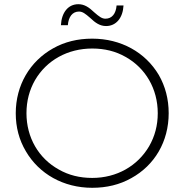

<svg xmlns="http://www.w3.org/2000/svg" viewBox="-20 -889 878 914"><path d="M103 -169C166 -61 282 5 419 5C488 5 550 -10 605 -41C716 -102 783 -215 783 -350C783 -417 767 -478 736 -532C672 -640 556 -705 419 -705C350 -705 288 -690 233 -659C122 -597 55 -483 55 -350C55 -283 71 -223 103 -169ZM106 -350C106 -408 120 -461 147 -508C202 -602 302 -658 419 -658C478 -658 531 -645 578 -618C673 -565 731 -466 731 -350C731 -292 717 -240 690 -193C635 -99 536 -42 419 -42C360 -42 307 -55 260 -82C164 -135 106 -234 106 -350ZM270 -769H303C306 -809 325 -834 356 -834C373 -834 386 -824 409 -804C434 -780 456 -765 485 -765C533 -765 565 -804 568 -863H535C532 -824 513 -800 482 -800C465 -800 452 -810 429 -830C404 -854 382 -869 353 -869C304 -869 273 -829 270 -769Z"/></svg>

Font: Montserrat Light
Style: Regular
Weight: 300
Designer: Julieta Ulanovsky
Foundry: Julieta Ulanovsky
Version: Version 7.200